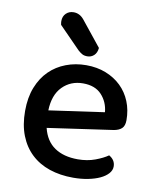

<svg xmlns="http://www.w3.org/2000/svg" viewBox="-81 -764 689 842"><g transform="rotate(10 263.5 -343.5)"><path d="M150 -181Q164 -124 204.5 -96.5Q245 -69 308 -69Q350 -69 385 -82Q420 -95 441 -110Q469 -94 469 -65Q469 -48 456 -33.5Q443 -19 420.5 -8.5Q398 2 367.5 8Q337 14 302 14Q244 14 196.5 -2Q149 -18 115 -50Q81 -82 62.5 -129Q44 -176 44 -238Q44 -298 62 -343.5Q80 -389 111 -419.5Q142 -450 184 -466Q226 -482 274 -482Q322 -482 361.5 -466.5Q401 -451 429.5 -423.5Q458 -396 473.5 -358Q489 -320 489 -275Q489 -250 477 -238.5Q465 -227 442 -223ZM274 -401Q219 -401 182.5 -364Q146 -327 144 -258L390 -293Q386 -338 357 -369.5Q328 -401 274 -401ZM134 -637Q132 -647 132 -653Q132 -675 145.5 -688Q159 -701 179 -701Q206 -701 225 -678L315 -566Q313 -544 300.5 -532.5Q288 -521 271 -521Q257 -521 248 -526Q239 -531 229 -540Z"/></g></svg>

Font: Baloo Paaji 2 Medium
Style: Regular
Weight: 500
Designer: Shuchita Grover, Noopur Datye and Ek Type
Foundry: Ek Type
Version: Version 1.640;hotconv 1.0.111;makeotfexe 2.5.65597; ttfautoh